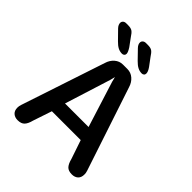

<svg xmlns="http://www.w3.org/2000/svg" viewBox="-223 -925 1064 1064"><g transform="rotate(45 309.5 -393.0)"><path d="M96.5 9.5Q74.5 9.5 60.5 -3Q46.5 -15.5 46.5 -39Q46.5 -44.5 47.5 -51Q48.5 -57.5 51 -64.5L214.5 -557Q223 -585.5 243.8 -603.5Q264.5 -621.5 291.5 -621.5H326.5Q354 -621.5 374.8 -603.5Q395.5 -585.5 404 -557L567.5 -64.5Q570 -57.5 570.8 -51Q571.5 -44.5 571.5 -39Q571.5 -15.5 557.8 -3Q544 9.5 521.5 9.5Q493.5 9.5 480.2 -5Q467 -19.5 459.5 -49.5L422 -160H196L159 -49.5Q151.5 -19.5 138 -5Q124.5 9.5 96.5 9.5ZM217 -242H401.5L316.5 -512Q314.5 -520 312.8 -527.5Q311 -535 309 -541Q308 -535 306 -527.5Q304 -520 302 -512ZM245 -660Q228 -660 213 -667.8Q198 -675.5 181 -693L131 -744Q123.5 -752 120.2 -759.5Q117 -767 117 -773.5Q117 -783.5 124 -789.8Q131 -796 142.5 -796H158Q179.5 -796 190.8 -788.2Q202 -780.5 215.5 -759L248.5 -714Q264 -690 264 -678Q264 -669.5 258.5 -664.8Q253 -660 245 -660ZM399.5 -660Q383 -660 367.8 -667.8Q352.5 -675.5 335.5 -693L286 -744Q271.5 -759 271.5 -773.5Q271.5 -783.5 278.8 -789.8Q286 -796 297.5 -796H312.5Q334.5 -796 345.5 -788.2Q356.5 -780.5 370 -759L403.5 -714Q411.5 -702.5 415 -693.8Q418.5 -685 418.5 -678Q418.5 -669.5 413 -664.8Q407.5 -660 399.5 -660Z"/></g></svg>

Font: Sono Monospace Medium
Style: Regular
Weight: 500
Designer: Tyler Finck
Foundry: Tyler Finck
Version: Version 2.112